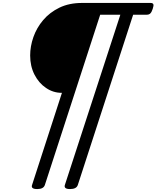

<svg xmlns="http://www.w3.org/2000/svg" viewBox="-20 -895 1063 1305"><path d="M233 390Q188 390 198 362L401 -264H399Q342 -264 293 -297Q244 -330 214.5 -387.5Q185 -445 185 -518Q185 -580 207 -643Q229 -706 273.5 -758.5Q318 -811 384 -843Q450 -875 538 -875H1003Q1018 -875 1022 -866.5Q1026 -858 1018 -835Q1011 -813 1002 -804Q993 -795 978 -795H885L509 362Q500 390 456 390Q412 390 421 362L798 -795H661L285 362Q276 390 233 390Z"/></svg>

Font: Playwrite DK Uloopet
Style: Regular
Weight: 400
Designer: Veronika Burian, José Scaglione
Foundry: TypeTogether
Version: Version 1.002